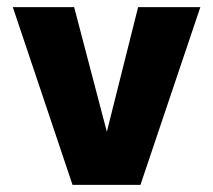

<svg xmlns="http://www.w3.org/2000/svg" viewBox="-20 -520 600 540"><path d="M16 -500H188.5L280.5 -149.5L368.5 -500H543.5L375 0H184Z"/></svg>

Font: Overused Grotesk ExtraBold
Style: Regular
Weight: 800
Version: Version 0.004